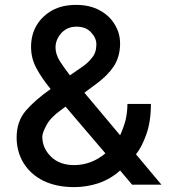

<svg xmlns="http://www.w3.org/2000/svg" viewBox="-20 -755 691 785"><path d="M157 -16Q104 -43 76 -89Q48 -135 48 -193Q48 -259 86 -303Q123 -346 187 -391Q151 -435 130 -474Q107 -515 107 -563Q107 -614 130 -652Q152 -689 194 -713Q235 -735 291 -735Q347 -735 387 -713Q427 -692 449 -655Q471 -620 471 -577Q471 -525 446 -485Q421 -447 375 -413L325 -376L471 -202Q483 -227 493 -262Q501 -296 501 -330H597Q597 -257 578 -205Q560 -154 536 -124L640 0H520L471 -58Q434 -24 383 -6Q334 10 283 10Q211 10 157 -16ZM170 -243Q153 -212 153 -196Q153 -149 189 -114Q224 -80 283 -80Q353 -80 411 -128L248 -319L229 -305Q186 -274 170 -243ZM357 -520Q374 -540 374 -574Q374 -600 352 -623Q331 -646 293 -646Q255 -646 231 -620Q207 -593 207 -561Q207 -534 224 -506Q244 -475 266 -447L311 -478Q340 -497 357 -520Z"/></svg>

Font: Sinter Medium
Style: Regular
Weight: 500
Foundry: Adobe & rsms
Version: Version 1.000